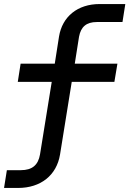

<svg xmlns="http://www.w3.org/2000/svg" viewBox="-20 -750 640 950"><path d="M0 180H69C182 180 260 117 277 15L335 -345H546L561 -435H350L371 -568C380 -617 407 -641 459 -641H586L600 -730H473C364 -730 288 -668 272 -569L251 -435H82L68 -345H236L178 14C169 67 139 92 83 92H14Z"/></svg>

Font: JetBrains Mono Medium
Style: Italic
Weight: 436
Italic angle: -9°
Monospace: yes
Designer: Philipp Nurullin, Konstantin Bulenkov
Foundry: JetBrains
Version: Version 2.305